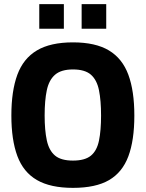

<svg xmlns="http://www.w3.org/2000/svg" viewBox="-20 -897 705 929"><path d="M333 12Q224 12 158.5 -26Q93 -64 64 -142Q35 -220 35 -338Q35 -457 64 -535.5Q93 -614 158.5 -653Q224 -692 333 -692Q442 -692 507 -653Q572 -614 601 -535.5Q630 -457 630 -338Q630 -218 601 -140.5Q572 -63 507.5 -25.5Q443 12 333 12ZM333 -120Q391 -120 420 -144Q449 -168 459 -217Q469 -266 469 -338Q469 -410 459 -460Q449 -510 420 -535.5Q391 -561 333 -561Q276 -561 246.5 -535.5Q217 -510 206.5 -460.5Q196 -411 196 -338Q196 -267 206.5 -218Q217 -169 246 -144.5Q275 -120 333 -120ZM375 -758V-877H494V-758ZM170 -758V-877H289V-758Z"/></svg>

Font: Cairo ExtraBold
Style: Regular
Weight: 800
Designer: Mohamed Gaber, Accademia di Belle Arti di Urbino
Foundry: Kief Type Foundry, Accademia di Belle Arti di Urbino
Version: Version 3.117